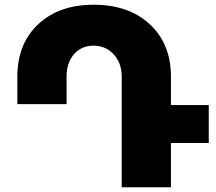

<svg xmlns="http://www.w3.org/2000/svg" viewBox="-20 -791 911 811"><path d="M861.8 -347.2V-187H702.1V0H494.1V-466.8Q494.1 -525.4 460 -561.8Q425.8 -598.1 375 -598.1Q324.7 -598.1 293 -562.5Q261.2 -526.9 261.2 -466.8V-351.1H53.2V-466.8Q53.2 -605.5 140.9 -688.2Q228.5 -771 376 -771Q523.9 -771 613 -688.2Q702.1 -605.5 702.1 -466.8V-347.2Z"/></svg>

Font: Montserrat arm ExtraBold
Style: Regular
Weight: 800
Designer: Julieta Ulanovsky
Foundry: Julieta Ulanovsky
Version: Version 6.000;PS 006.000;hotconv 1.0.88;makeotf.lib2.5.64775